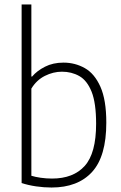

<svg xmlns="http://www.w3.org/2000/svg" viewBox="-20 -828 542 857"><path d="M210 9Q176 9 140.5 3.8Q105 -1.5 76.5 -11V-808H120V-486.5H123.5Q145 -512 180.8 -530.2Q216.5 -548.5 263.5 -548.5Q315 -548.5 358.5 -524Q402 -499.5 428.2 -440.8Q454.5 -382 454.5 -280.5Q454.5 -130 391 -60.5Q327.5 9 210 9ZM212 -31Q307.5 -31 358.2 -87.5Q409 -144 409 -275.5Q409 -368.5 388.8 -418.8Q368.5 -469 334 -488.5Q299.5 -508 256.5 -508Q217.5 -508 180.2 -489.2Q143 -470.5 120 -432.5V-43.5Q137.5 -38 162.2 -34.5Q187 -31 212 -31Z"/></svg>

Font: Encode Sans Semi Condensed ExtraLight
Style: Regular
Weight: 200
Width: 4
Designer: Multiple Designers
Foundry: Impallari Type
Version: Version 3.000; ttfautohint (v1.8.3) -l 8 -r 50 -G 200 -x 14 